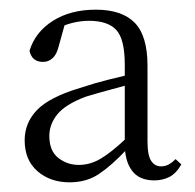

<svg xmlns="http://www.w3.org/2000/svg" viewBox="-20 -826 404 397"><path d="M299 -453Q268 -453 253 -473Q238 -493 238 -528V-529V-692Q238 -745 220.5 -764Q203 -783 164 -783Q147 -783 129 -778.5Q111 -774 88 -762L116 -783L101 -729Q97 -713 88.5 -705.5Q80 -698 69 -698Q46 -698 41 -721Q53 -760 89.5 -783Q126 -806 178 -806Q232 -806 258.5 -779Q285 -752 285 -690V-533Q285 -505 292.5 -493.5Q300 -482 313 -482Q321 -482 328 -485.5Q335 -489 343 -497L355 -486Q344 -467 330 -460Q316 -453 299 -453ZM124 -449Q84 -449 57.5 -472Q31 -495 31 -536Q31 -572 56.5 -598.5Q82 -625 145 -644Q175 -654 205 -661.5Q235 -669 261 -675V-655Q236 -648 208 -640.5Q180 -633 157 -626Q115 -610 98.5 -589.5Q82 -569 82 -545Q82 -514 100.5 -499.5Q119 -485 143 -485Q166 -485 187.5 -497.5Q209 -510 240 -539L256 -532L242 -517Q211 -484 185 -466.5Q159 -449 124 -449Z"/></svg>

Font: Source Han Serif JP VF
Style: Regular
Weight: 250
Designer: Ryoko NISHIZUKA 西塚涼子 (kana & ideographs); Frank Grießhammer (Latin, Greek & Cyrillic); Wenlong ZHANG 张文龙 (bopomofo); San
Foundry: Adobe
Version: Version 2.001;hotconv 1.1.0;makeotfexe 2.6.0